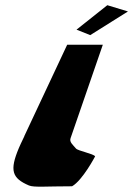

<svg xmlns="http://www.w3.org/2000/svg" viewBox="-20 -716 512 738"><path d="M392.5 -696 471.8 -672 326.9 -581 274.1 -602ZM73.5 -193 73.4 -192C68.8 -182 64.5 -173 60.1 -164L52.5 -147C16.3 -61 25.7 -31 91.5 -3C111.2 5 158 0 257 0C297.5 -23 345.6 -115 345.6 -115C340.1 -125 279.8 -136 272.2 -145C259.5 -160 246 -170 251.3 -185L375.2 -544H238.2Z"/></svg>

Font: Hussar Milosc
Style: Obl
Weight: 700
Foundry: Cannot Into Space Fonts
Version: Version 1.02